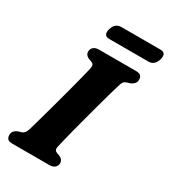

<svg xmlns="http://www.w3.org/2000/svg" viewBox="-210 -974 953 1077"><g transform="rotate(30 267.0 -436.0)"><path d="M277.5 -115.5Q273.5 -99 277.5 -91.2Q281.5 -83.5 291.5 -80L311 -73Q335 -61.5 335 -40.5Q335 -22 322.5 -11Q310 0 288 0H48.5Q24.5 0 16.5 -9.8Q8.5 -19.5 8.5 -34.5Q8.5 -49.5 17.2 -59.8Q26 -70 38.5 -75L60.5 -81.5Q73 -86 79.2 -93.8Q85.5 -101.5 91.5 -120Q99 -145.5 112 -192Q125 -238.5 140.5 -295Q156 -351.5 171 -408Q186 -464.5 198 -511.2Q210 -558 216 -584.5Q219 -598.5 216.2 -606.8Q213.5 -615 202 -619.5L182 -627Q157.5 -638.5 157.5 -659.5Q157.5 -678 170 -689Q182.5 -700 206.5 -700H444.5Q468.5 -700 476.5 -690.2Q484.5 -680.5 484.5 -666Q484.5 -650.5 475.5 -640.5Q466.5 -630.5 453.5 -625L431.5 -618Q418.5 -613.5 413 -606.5Q407.5 -599.5 402 -581.5Q394.5 -558 383 -517.2Q371.5 -476.5 358 -426.5Q344.5 -376.5 330.8 -325.5Q317 -274.5 305.5 -229.8Q294 -185 286.5 -154.2Q279 -123.5 277.5 -115.5ZM196.5 -826Q209 -872.5 250.5 -872.5H503Q544 -872.5 531.5 -826.5Q519 -780.5 478 -780.5H225.5Q184.5 -780.5 196.5 -826Z"/></g></svg>

Font: Fraunces 9pt Soft
Style: Bold Italic
Weight: 700
Italic angle: -16°
Version: Version 1.000;[b76b70a41]